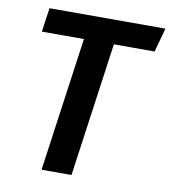

<svg xmlns="http://www.w3.org/2000/svg" viewBox="-79 -759 736 827"><g transform="rotate(10 289.0 -345.5)"><path d="M578 -691H71L56 -586H240L158 0H289L371 -586H549Z"/></g></svg>

Font: Fira Sans Medium
Style: Italic
Weight: 500
Italic angle: -8°
Designer: bBox Type GmbH & Carrois Corporate GbR & Edenspiekermann AG
Foundry: bBox Type GmbH & Carrois Corporate GbR & Edenspiekermann AG
Version: Version 4.301;PS 004.301;hotconv 1.0.88;makeotf.lib2.5.64775